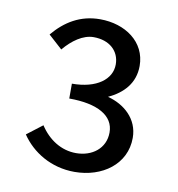

<svg xmlns="http://www.w3.org/2000/svg" viewBox="-60 -945 530 573"><g transform="rotate(10 205.0 -659.0)"><path d="M202 -428C286 -428 356 -478 356 -558C356 -616 312 -653 262 -666C307 -687 339 -721 339 -773C339 -846 275 -890 199 -890C139 -890 94 -862 58 -819L100 -781C125 -811 157 -834 189 -834C237 -834 268 -806 268 -765C268 -720 224 -686 149 -686V-641C235 -641 285 -613 285 -562C285 -513 245 -484 197 -484C152 -484 113 -509 87 -549L40 -513C73 -464 131 -428 202 -428Z"/></g></svg>

Font: Source Han Sans KR Regular
Style: Regular
Weight: 400
Designer: Ryoko NISHIZUKA (kana & ideographs); Paul D. Hunt (Latin, Greek & Cyrillic); Wenlong ZHANG (bopomofo); Sandoll Communica
Foundry: Adobe Systems Incorporated
Version: Version 1.004;PS 1.004;hotconv 1.0.82;makeotf.lib2.5.63406